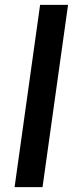

<svg xmlns="http://www.w3.org/2000/svg" viewBox="-20 -770 312 790"><path d="M155 0H40L145 -750H260Z"/></svg>

Font: Mohave SemiBold
Style: Italic
Weight: 600
Italic angle: -8°
Designer: Gumpita Rahayu
Foundry: Tokotype
Version: Version 2.003